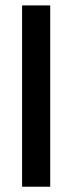

<svg xmlns="http://www.w3.org/2000/svg" viewBox="-20 -706 273 726"><path d="M169.9 -685.5V0H63.5V-685.5Z"/></svg>

Font: Yantramanav Medium
Style: Regular
Weight: 500
Version: Version 1.001;PS 1.0;hotconv 1.0.72;makeotf.lib2.5.5900; ttf